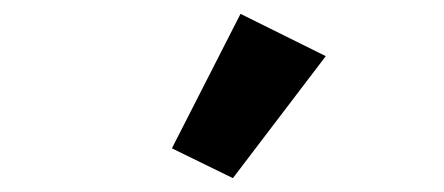

<svg xmlns="http://www.w3.org/2000/svg" viewBox="-20 -836 640 277"><path d="M450 -755 316 -579 228 -622 327 -816Z"/></svg>

Font: IBM Plex Sans
Style: Bold
Weight: 700
Designer: Mike Abbink, Paul van der Laan, Pieter van Rosmalen
Foundry: Bold Monday
Version: Version 3.201